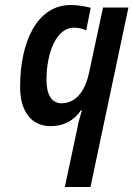

<svg xmlns="http://www.w3.org/2000/svg" viewBox="-20 -744 531 764"><path d="M238 0H340L491 -714H390L334 -453C317 -376 279 -333 224 -333C185 -333 165 -369 165 -425C165 -538 206 -634 274 -634C292 -634 308 -630 323 -623L341 -713C318 -719 290 -724 261 -724C129 -724 60 -580 60 -398C60 -299 106 -242 182 -242C234 -242 275 -265 302 -305H306C299 -281 292 -259 288 -235Z"/></svg>

Font: Noto Sans UI Condensed Medium
Style: Italic
Weight: 500
Width: 3
Italic angle: -12°
Designer: Monotype Design Team
Foundry: Monotype Imaging Inc.
Version: Version 1.901